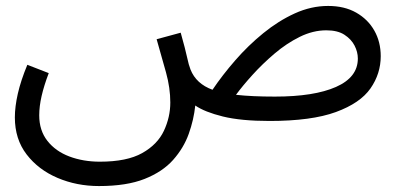

<svg xmlns="http://www.w3.org/2000/svg" viewBox="-20 -394 1346 646"><path d="M313 232Q238 232 173.5 204.5Q109 177 69.5 125.5Q30 74 30 1Q30 -35 40 -79Q50 -123 72 -176L144 -148Q128 -106 120 -71Q112 -36 112 -6Q112 45 139.5 80Q167 115 213.5 132.5Q260 150 316 150Q407 150 458.5 121Q510 92 531.5 46Q553 0 553 -49Q553 -98 538.5 -150.5Q524 -203 507 -262L588 -284Q604 -227 609.5 -201Q615 -175 621 -160Q640 -112 695 -92Q728 -141 771.5 -191Q815 -241 866 -282.5Q917 -324 972 -349Q1027 -374 1084 -374Q1139 -374 1178.5 -351.5Q1218 -329 1239.5 -291Q1261 -253 1261 -205Q1261 -146 1226.5 -96.5Q1192 -47 1110 -17Q1028 13 887 13Q791 13 730 -2Q669 -17 637 -39Q632 9 615 56.5Q598 104 562.5 144Q527 184 466.5 208Q406 232 313 232ZM1078 -292Q1033 -292 988.5 -270Q944 -248 903.5 -213.5Q863 -179 829.5 -142Q796 -105 774 -75Q801 -72 833.5 -70.5Q866 -69 905 -69Q1037 -69 1110.5 -101.5Q1184 -134 1184 -197Q1184 -219 1173 -240.5Q1162 -262 1139 -277Q1116 -292 1078 -292Z"/></svg>

Font: TSCustom
Style: Regular
Weight: 400
Designer: Monotype Design Team
Foundry: Monotype Imaging Inc.
Version: Version 2.004; ttfautohint (v1.8.3) -l 8 -r 50 -G 200 -x 14 